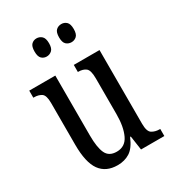

<svg xmlns="http://www.w3.org/2000/svg" viewBox="-182 -849 874 963"><g transform="rotate(-30 255.0 -367.5)"><path d="M215 10Q148 10 114.5 -36.5Q81 -83 81 -186V-428Q81 -472 64 -483.5Q47 -495 21 -495H17V-536H168V-188Q168 -120 184 -85.5Q200 -51 245 -51Q294 -51 315.5 -96.5Q337 -142 337 -215V-422Q337 -470 320.5 -482.5Q304 -495 278 -495H275V-536H424V-109Q424 -64 442.5 -52.5Q461 -41 486 -41H490V0H355L343 -82H339Q317 -29 286.5 -9.5Q256 10 215 10ZM323 -640Q305 -640 292.5 -651.5Q280 -663 280 -692Q280 -722 292.5 -733.5Q305 -745 323 -745Q340 -745 352.5 -733.5Q365 -722 365 -692Q365 -663 352.5 -651.5Q340 -640 323 -640ZM179 -640Q162 -640 150 -651.5Q138 -663 138 -692Q138 -722 150 -733.5Q162 -745 179 -745Q196 -745 209 -733.5Q222 -722 222 -692Q222 -663 209 -651.5Q196 -640 179 -640Z"/></g></svg>

Font: Noto Serif Ethiopic ExtraCondensed
Style: Regular
Weight: 400
Width: 2
Designer: Monotype Design Team
Foundry: Monotype Imaging Inc.
Version: Version 2.102; ttfautohint (v1.8.4.7-5d5b)